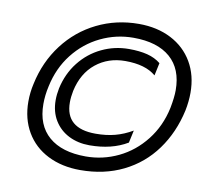

<svg xmlns="http://www.w3.org/2000/svg" viewBox="-80 -804 989 908"><g transform="rotate(10 414.5 -349.5)"><path d="M64 -262Q64 -306 74 -349Q97 -457 160 -540Q223 -623 315.5 -668.5Q408 -714 516 -714Q604 -714 671 -679.5Q738 -645 775 -582Q812 -519 812 -435Q812 -394 803 -349Q779 -240 719 -157.5Q659 -75 567.5 -30Q476 15 361 15Q273 15 205.5 -19Q138 -53 101 -116Q64 -179 64 -262ZM731 -349Q741 -401 741 -435Q741 -537 679 -591Q617 -645 502 -645Q419 -645 344.5 -609Q270 -573 217.5 -506Q165 -439 146 -349Q136 -305 136 -263Q136 -161 198.5 -107Q261 -53 376 -53Q458 -53 532 -88.5Q606 -124 659 -191.5Q712 -259 731 -349ZM190 -291Q190 -318 196 -348Q212 -421 255 -475.5Q298 -530 359.5 -559.5Q421 -589 490 -589Q541 -589 578.5 -579.5Q616 -570 643 -548L630 -487Q580 -530 483 -530Q401 -530 342 -482.5Q283 -435 264 -348Q258 -318 258 -292Q258 -167 403 -167Q454 -167 496 -178Q538 -189 579 -213L566 -153Q491 -108 384 -108Q329 -108 285 -130Q241 -152 215.5 -193.5Q190 -235 190 -291Z"/></g></svg>

Font: Prompt Light
Style: Italic
Weight: 300
Italic angle: -12°
Designer: Katatrad Team
Foundry: CadsonDemak
Version: Version 1.000